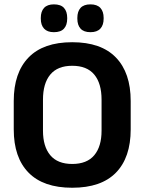

<svg xmlns="http://www.w3.org/2000/svg" viewBox="-20 -846 662 880"><path d="M311 14.5Q178.5 14.5 110.8 -54.8Q43 -124 43 -253V-383Q43 -512.5 110.8 -582.5Q178.5 -652.5 311 -652.5Q443.5 -652.5 511.2 -582.5Q579 -512.5 579 -383V-253Q579 -124 511.5 -54.8Q444 14.5 311 14.5ZM311 -94.5Q378.5 -94.5 412 -134.5Q445.5 -174.5 445.5 -247V-389Q445.5 -464 412 -504.2Q378.5 -544.5 311 -544.5Q244 -544.5 210.5 -504.2Q177 -464 177 -389V-247Q177 -174.5 210.5 -134.5Q244 -94.5 311 -94.5ZM227 -698.5Q197 -698.5 182 -714.8Q167 -731 167 -760.5V-764Q167 -793.5 182 -809.8Q197 -826 227 -826Q258.5 -826 273.2 -809.8Q288 -793.5 288 -764V-760.5Q288 -731 273.2 -714.8Q258.5 -698.5 227 -698.5ZM394.5 -698.5Q364 -698.5 349.2 -714.8Q334.5 -731 334.5 -760.5V-764Q334.5 -793.5 349.2 -809.8Q364 -826 394.5 -826Q425 -826 440 -809.8Q455 -793.5 455 -764V-760.5Q455 -731 440 -714.8Q425 -698.5 394.5 -698.5Z"/></svg>

Font: Anek Kannada Medium SemiBold
Style: Regular
Weight: 600
Version: Version 1.003